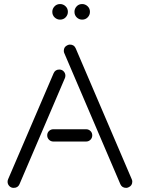

<svg xmlns="http://www.w3.org/2000/svg" viewBox="-20 -888 694 939"><path d="M273.9 -868.2Q289.1 -868.2 300.5 -857.4Q312 -846.7 312 -830.1Q312 -814.9 301.3 -803.5Q290.5 -792 273.9 -792Q258.8 -792 247.3 -802.7Q235.8 -813.5 235.8 -830.1Q235.8 -845.2 246.6 -856.7Q257.3 -868.2 273.9 -868.2ZM381.8 -868.2Q397 -868.2 408.4 -857.4Q419.9 -846.7 419.9 -830.1Q419.9 -814.9 409.2 -803.5Q398.4 -792 381.8 -792Q366.7 -792 355.5 -802.7Q344.2 -813.5 344.2 -830.1Q344.2 -845.2 354.7 -856.7Q365.2 -868.2 381.8 -868.2ZM568.8 13.2 294.9 -627Q292 -632.8 292 -639.2Q292 -659.2 310.1 -667Q315.9 -669.9 321.8 -669.9Q342.3 -669.9 350.1 -651.9L624 -12.2Q627 -6.3 627 0Q627 20 608.9 27.8Q603 30.8 597.2 30.8Q576.7 30.8 568.8 13.2ZM20 -12.2 242.2 -529.8Q250 -547.9 270 -547.9Q283.2 -547.9 291.5 -538.8Q299.8 -529.8 299.8 -518.1Q299.8 -510.7 296.9 -504.9L75.2 13.2Q67.4 30.8 46.9 30.8Q33.7 30.8 25.4 21.7Q17.1 12.7 17.1 1Q17.1 -6.3 20 -12.2ZM241.2 -255.9H400.9Q413.6 -255.9 422.4 -247.3Q431.2 -238.8 431.2 -226.1Q431.2 -213.4 422.4 -204.6Q413.6 -195.8 400.9 -195.8H241.2Q228.5 -195.8 219.7 -204.6Q210.9 -213.4 210.9 -226.1Q210.9 -238.8 219.7 -247.3Q228.5 -255.9 241.2 -255.9Z"/></svg>

Font: Beon
Style: Regular
Weight: 400
Designer: BSozoo
Foundry: BSozoo
Version: Version 1.001;PS 001.001;hotconv 1.0.70;makeotf.lib2.5.58329